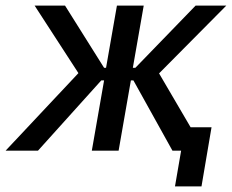

<svg xmlns="http://www.w3.org/2000/svg" viewBox="-58 -540 831 688"><path d="M-38 0H78L305 -252H315L271 0H367L411 -252H420L560 0H591L569 128H664L700 -84H625L512 -277L753 -520H643L427 -297H418L457 -520H361L322 -297H315L175 -520H66L223 -278Z"/></svg>

Font: Fixel Display Medium
Style: Italic
Weight: 500
Italic angle: -10°
Designer: AlfaBravo + MacPaw
Foundry: Kyrylo Tkachov, Marchela Mozhyna, Serhii Makarenko, Maria Weinstein, Zakhar Kryvoshyya
Version: Version 1.210;Glyphs 3.2 (3217)